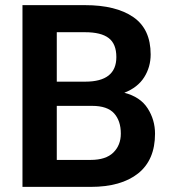

<svg xmlns="http://www.w3.org/2000/svg" viewBox="-20 -731 675 751"><path d="M334.5 0H67.9V-710.9H312.5Q433.6 -710.9 501.5 -664.1Q569.3 -617.2 569.3 -518.1Q569.3 -468.8 543.9 -428.7Q518.6 -388.7 466.3 -368.2Q528.8 -352.1 557.6 -307.1Q586.4 -262.2 586.4 -208Q586.4 -105.5 520.3 -52.7Q454.1 0 334.5 0ZM312.5 -605H202.1V-411.6H313.5Q435.1 -411.6 435.1 -507.8Q435.1 -559.1 405.3 -582Q375.5 -605 312.5 -605ZM452.6 -208.5Q452.6 -258.3 426.3 -287.6Q399.9 -316.9 340.3 -316.9H202.1V-105.5H334.5Q394 -105.5 423.3 -134.3Q452.6 -163.1 452.6 -208.5Z"/></svg>

Font: Vazirmatn FD SemiBold
Style: Regular
Weight: 600
Designer: Saber Rastikerdar
Foundry: Saber Rastikerdar
Version: Version 33.001